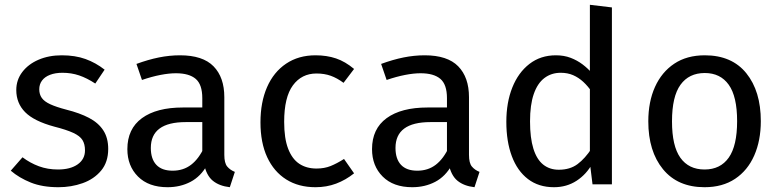

<svg xmlns="http://www.w3.org/2000/svg" viewBox="-20 -770 3255 802"><path d="M238 -539Q294 -539 337 -523.5Q380 -508 417 -479L378 -421Q343 -444 310.5 -455Q278 -466 241 -466Q211 -466 189 -457.5Q167 -449 155.5 -433.5Q144 -418 144 -397Q144 -376 154.5 -361Q165 -346 190 -334.5Q215 -323 257 -312Q313 -298 352 -277.5Q391 -257 411.5 -225.5Q432 -194 432 -148Q432 -93 402.5 -57.5Q373 -22 325.5 -5Q278 12 224 12Q157 12 108.5 -7.5Q60 -27 25 -57L74 -113Q106 -89 142.5 -75.5Q179 -62 222 -62Q274 -62 304.5 -83.5Q335 -105 335 -142Q335 -168 324.5 -185Q314 -202 286 -215Q258 -228 207 -241Q122 -264 85 -301.5Q48 -339 48 -394Q48 -436 73 -469Q98 -502 141 -520.5Q184 -539 238 -539Z M732 -539Q827 -539 872 -493Q917 -447 917 -364V-123Q917 -89 929 -74.5Q941 -60 961 -52L940 12Q896 7 869 -15Q842 -37 832 -86L825 -123V-360Q825 -417 797.5 -440.5Q770 -464 715 -464Q686 -464 650 -457Q614 -450 573 -436L550 -503Q599 -521 643.5 -530Q688 -539 732 -539ZM744 -321H840V-260H756Q683 -260 646.5 -233Q610 -206 610 -152Q610 -106 633 -81.5Q656 -57 701 -57Q746 -57 778.5 -82Q811 -107 834 -157L846 -82Q819 -33 776 -10.5Q733 12 680 12Q601 12 556.5 -32.5Q512 -77 512 -147Q512 -232 573 -276.5Q634 -321 744 -321Z M1298 -539Q1345 -539 1383.5 -526Q1422 -513 1459 -482L1415 -424Q1388 -444 1361.5 -453.5Q1335 -463 1302 -463Q1240 -463 1203.5 -413.5Q1167 -364 1167 -261Q1167 -192 1183.5 -149Q1200 -106 1230 -86Q1260 -66 1302 -66Q1335 -66 1361 -76.5Q1387 -87 1417 -106L1459 -46Q1424 -18 1384 -3Q1344 12 1298 12Q1227 12 1175.5 -20.5Q1124 -53 1096 -113.5Q1068 -174 1068 -259Q1068 -343 1095.5 -406Q1123 -469 1175 -504Q1227 -539 1298 -539Z M1754 -539Q1849 -539 1894 -493Q1939 -447 1939 -364V-123Q1939 -89 1951 -74.5Q1963 -60 1983 -52L1962 12Q1918 7 1891 -15Q1864 -37 1854 -86L1847 -123V-360Q1847 -417 1819.5 -440.5Q1792 -464 1737 -464Q1708 -464 1672 -457Q1636 -450 1595 -436L1572 -503Q1621 -521 1665.5 -530Q1710 -539 1754 -539ZM1766 -321H1862V-260H1778Q1705 -260 1668.5 -233Q1632 -206 1632 -152Q1632 -106 1655 -81.5Q1678 -57 1723 -57Q1768 -57 1800.5 -82Q1833 -107 1856 -157L1868 -82Q1841 -33 1798 -10.5Q1755 12 1702 12Q1623 12 1578.5 -32.5Q1534 -77 1534 -147Q1534 -232 1595 -276.5Q1656 -321 1766 -321Z M2302 -539Q2336 -539 2363.5 -528.5Q2391 -518 2413.5 -501Q2436 -484 2454 -463L2453 -385Q2436 -410 2416.5 -428Q2397 -446 2374 -456Q2351 -466 2322 -466Q2283 -466 2254 -444Q2225 -422 2209.5 -377Q2194 -332 2194 -263Q2194 -194 2208 -149Q2222 -104 2249 -82.5Q2276 -61 2314 -61Q2361 -61 2392.5 -84.5Q2424 -108 2452 -151L2455 -88Q2430 -42 2388.5 -15Q2347 12 2294 12Q2230 12 2185.5 -22Q2141 -56 2118 -117.5Q2095 -179 2095 -261Q2095 -342 2120 -404.5Q2145 -467 2191.5 -503Q2238 -539 2302 -539ZM2444 -123V-750L2536 -739V0H2455L2444 -89Z M2924 -539Q3037 -539 3097.5 -464Q3158 -389 3158 -264Q3158 -183 3130.5 -120.5Q3103 -58 3050.5 -23Q2998 12 2923 12Q2811 12 2749.5 -63Q2688 -138 2688 -263Q2688 -345 2716 -407Q2744 -469 2796.5 -504Q2849 -539 2924 -539ZM2924 -465Q2858 -465 2822.5 -416Q2787 -367 2787 -263Q2787 -160 2822 -111Q2857 -62 2923 -62Q2989 -62 3024 -111.5Q3059 -161 3059 -264Q3059 -367 3024 -416Q2989 -465 2924 -465Z"/></svg>

Font: Fira Sans Variable
Style: Regular
Weight: 400
Designer: Carrois Corporate & Edenspiekermann AG
Foundry: Carrois Corporate GbR & Edenspiekermann AG
Version: Version 4.202